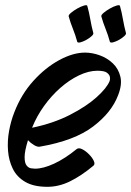

<svg xmlns="http://www.w3.org/2000/svg" viewBox="-20 -681 506 741"><path d="M340 -41Q293 -2 250 19Q207 40 163 40Q110 40 77.5 21Q45 2 29.5 -29.5Q14 -61 11 -99Q8 -137 15 -175.5Q22 -214 35 -247Q62 -317 108.5 -368.5Q155 -420 208.5 -449Q262 -478 308 -478Q336 -478 365 -467.5Q394 -457 415.5 -436.5Q437 -416 444.5 -385.5Q452 -355 436 -314Q411 -247 339 -192.5Q267 -138 134 -115Q125 -113 111.5 -121Q98 -129 88 -140Q75 -98 75 -75Q75 -52 82.5 -42.5Q90 -33 99.5 -31.5Q109 -30 115 -30Q147 -30 189 -49.5Q231 -69 275 -105Q283 -112 296.5 -105.5Q310 -99 323 -86Q336 -73 342 -60Q348 -47 340 -41ZM105 -191 104 -188Q186 -205 249.5 -237.5Q313 -270 352.5 -305.5Q392 -341 403 -368Q405 -372 404.5 -381.5Q404 -391 394 -399.5Q384 -408 356 -408Q322 -408 284.5 -390Q247 -372 212.5 -341.5Q178 -311 150 -272Q122 -233 105 -191ZM404 -520Q397 -546 387.5 -569.5Q378 -593 371 -618Q370 -623 380 -631.5Q390 -640 404 -648Q418 -656 430 -659.5Q442 -663 443 -658Q450 -633 454.5 -606.5Q459 -580 466 -554Q468 -549 459 -541Q450 -533 438 -526.5Q426 -520 416 -517.5Q406 -515 404 -520ZM278 -520Q271 -546 261.5 -569.5Q252 -593 245 -618Q244 -623 254 -631.5Q264 -640 278 -648Q292 -656 304 -659.5Q316 -663 317 -658Q324 -633 328.5 -606.5Q333 -580 340 -554Q342 -549 333 -541Q324 -533 312 -526.5Q300 -520 290 -517.5Q280 -515 278 -520Z"/></svg>

Font: Story Script
Style: Regular
Weight: 400
Designer: Lana Roulhac, Ben Buysse
Version: Version 1.000; ttfautohint (v1.8.4.7-5d5b)